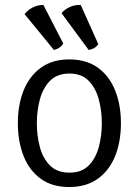

<svg xmlns="http://www.w3.org/2000/svg" viewBox="-20 -742 559 774"><path d="M467.5 -245.5Q467.5 -170.5 444 -112.5Q420.5 -54.5 374 -21.2Q327.5 12 259 12Q190 12 144 -21.5Q98 -55 75 -113.2Q52 -171.5 52 -245.5Q52 -319.5 75.2 -377.5Q98.5 -435.5 144.8 -469Q191 -502.5 259 -502.5Q328.5 -502.5 374.8 -469Q421 -435.5 444.2 -377.2Q467.5 -319 467.5 -245.5ZM128.5 -245.5Q128.5 -195.5 140.5 -150Q152.5 -104.5 181.2 -75.2Q210 -46 260 -46Q309.5 -46 338 -75.2Q366.5 -104.5 378.5 -150Q390.5 -195.5 390.5 -245.5Q390.5 -294.5 378.5 -340.2Q366.5 -386 338 -415.8Q309.5 -445.5 260 -445.5Q210 -445.5 181.2 -415.8Q152.5 -386 140.5 -340.2Q128.5 -294.5 128.5 -245.5ZM155 -722 235 -566.5Q229.5 -556.5 219.2 -550Q209 -543.5 197.5 -540.5L79 -685Q90 -700 110.2 -711Q130.5 -722 155 -722ZM305.5 -722 376 -564.5Q370.5 -554.5 359.8 -548.5Q349 -542.5 337.5 -540.5L228 -689Q240 -703.5 260.2 -713.2Q280.5 -723 305.5 -722Z"/></svg>

Font: Signika Light
Style: Regular
Weight: 300
Designer: Anna Giedry
Foundry: Anna Giedry
Version: Version 2.000